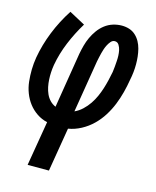

<svg xmlns="http://www.w3.org/2000/svg" viewBox="-111 -597 722 888"><g transform="rotate(15 250.0 -152.5)"><path d="M107 215 143 1Q116 -5 93 -20.5Q70 -36 53.5 -57.5Q37 -79 27 -105Q17 -131 14 -159Q11 -187 11.5 -216Q12 -245 17 -275Q28 -338 53 -400.5Q78 -463 115 -520L191 -479Q160 -428 137.5 -373.5Q115 -319 105 -263Q102 -245 101 -227Q100 -209 101 -191.5Q102 -174 105.5 -157Q109 -140 116 -124.5Q123 -109 134.5 -97Q146 -85 162 -78L205 -343Q209 -364 214.5 -384.5Q220 -405 229 -424.5Q238 -444 251 -462Q264 -480 281.5 -493.5Q299 -507 320 -513.5Q341 -520 362 -520Q381 -520 398 -514.5Q415 -509 428 -497Q441 -485 449.5 -469.5Q458 -454 462.5 -436.5Q467 -419 469 -400.5Q471 -382 471 -363.5Q471 -345 469 -326Q467 -307 463 -288Q458 -257 450 -226Q442 -195 430 -165Q418 -135 400.5 -107Q383 -79 359 -55.5Q335 -32 305 -16Q275 0 244 5L209 215ZM252 -80Q272 -89 289 -105Q306 -121 318.5 -139.5Q331 -158 340 -178Q349 -198 355.5 -218.5Q362 -239 367 -260Q372 -281 376 -302Q378 -315 379 -328.5Q380 -342 381 -355Q382 -368 381.5 -381Q381 -394 378.5 -406.5Q376 -419 369 -430.5Q362 -442 349 -442Q338 -442 330 -432.5Q322 -423 317 -413Q312 -403 308.5 -393Q305 -383 302.5 -372.5Q300 -362 297.5 -351.5Q295 -341 293 -330Z"/></g></svg>

Font: Iosevka Term Curly SmBd Obl
Style: Regular
Weight: 600
Italic angle: -9°
Designer: Belleve Invis
Foundry: Belleve Invis
Version: Version 32.3.0